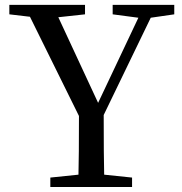

<svg xmlns="http://www.w3.org/2000/svg" viewBox="-20 -753 731 773"><path d="M586.9 -681.6 397.5 -290Q397.5 -122.1 399.4 -49.8L511.7 -38.1V0H182.6V-38.1L295.9 -49.8Q297.9 -120.1 297.9 -286.1L100.6 -685.5L17.6 -695.3V-733.4H322.3V-695.3L214.8 -683.6L375 -338.9L537.1 -681.6L433.6 -695.3V-733.4H681.6V-695.3Z"/></svg>

Font: GenYoMin TW TTF Medium
Style: Regular
Weight: 500
Version: Version 1.300